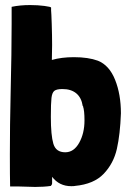

<svg xmlns="http://www.w3.org/2000/svg" viewBox="-20 -733 504 759"><path d="M186 -555 185 -496Q223 -507 272 -507Q329 -507 367 -493Q412 -475 435 -417.5Q458 -360 458 -285Q455 -202 442 -144.5Q429 -87 390 -46Q351 -5 276 2H277Q272 3 262 3Q214 3 186 -34V-9Q186 -3 181 2Q154 6 119 6L48 4H20Q19 -35 19 -122Q19 -238 22 -362Q26 -530 26 -638V-706Q59 -713 99 -713Q130 -713 156 -709.5Q182 -706 182 -703V-692Q183 -684 184.5 -638.5Q186 -593 186 -555ZM227 -381Q204 -381 195 -374Q186 -367 183.5 -346Q181 -325 181 -271Q181 -198 191 -164.5Q201 -131 238 -131Q272 -131 293 -168.5Q314 -206 314 -257Q314 -297 308 -313L313 -310L307 -314Q302 -347 281.5 -364Q261 -381 227 -381Z"/></svg>

Font: Londrina Solid Black
Style: Regular
Weight: 900
Designer: Marcelo Magalhaes
Foundry: Marcelo Magalhães
Version: Version 1.002